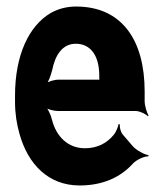

<svg xmlns="http://www.w3.org/2000/svg" viewBox="-20 -558 492 588"><path d="M213 -538C184 -538 158 -531 135 -518C69 -479 26 -390 26 -265V-246C26 -211 31 -178 40 -147C66 -55 128 10 224 10C296 10 350 -16 387 -57C398 -69 423 -80 434 -79L435 -83C423 -84 397 -98 386 -111L356 -146C349 -154 346 -169 347 -177L343 -178C342 -170 335 -153 329 -146C308 -120 279 -104 240 -104C188 -104 152 -140 139 -192C136 -206 126 -226 119 -233L118 -229C126 -223 145 -218 159 -218H396C408 -218 426 -209 433 -202L435 -204C430 -212 423 -234 423 -248V-278C423 -434 354 -538 213 -538ZM284 -326V-320C284 -317 284 -311 286 -310L288 -312C287 -314 282 -314 280 -314H159C146 -314 126 -308 118 -301L120 -297C128 -305 136 -328 140 -344C149 -389 171 -424 212 -424C258 -424 284 -387 284 -326Z"/></svg>

Font: Asimov
Style: EdgeExtreme
Weight: 500
Designer: Google
Version: Version 2.000980: 2014